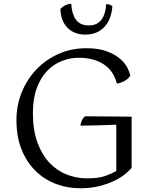

<svg xmlns="http://www.w3.org/2000/svg" viewBox="-20 -989 811 1027"><path d="M684 -91Q674 -79 652.5 -60.5Q631 -42 596.5 -24.5Q562 -7 515 5.5Q468 18 408 18Q342 18 281 -4.5Q220 -27 172.5 -72.5Q125 -118 96.5 -186.5Q68 -255 68 -347Q68 -426 96.5 -496Q125 -566 175.5 -618.5Q226 -671 294 -701Q362 -731 442 -731Q509 -731 553 -714Q597 -697 623.5 -673.5Q650 -650 662 -625.5Q674 -601 677 -585Q670 -571 650.5 -558.5Q631 -546 605 -542Q599 -567 585 -592Q571 -617 546.5 -636.5Q522 -656 486 -668Q450 -680 401 -680Q354 -680 310 -662.5Q266 -645 231.5 -609Q197 -573 176.5 -517Q156 -461 156 -384Q156 -292 180.5 -226Q205 -160 245.5 -117.5Q286 -75 338 -55Q390 -35 445 -35Q509 -35 545 -48.5Q581 -62 602 -74V-322Q554 -320 503 -318.5Q452 -317 410 -317Q412 -334 419.5 -348Q427 -362 436 -367L684 -365ZM548 -967Q569 -967 581 -955Q579 -925 569.5 -897.5Q560 -870 542 -849Q524 -828 498 -816Q472 -804 436 -804Q376 -804 340.5 -841Q305 -878 303 -940Q311 -951 327 -959.5Q343 -968 361 -969Q364 -915 386 -884Q408 -853 456 -853Q499 -853 522 -883Q545 -913 548 -967Z"/></svg>

Font: Gotu
Style: Regular
Weight: 400
Designer: Sarang Kulkarni & Kailash Malviya
Foundry: Ek Type
Version: Version 2.320;hotconv 1.0.109;makeotfexe 2.5.65596; ttfautoh